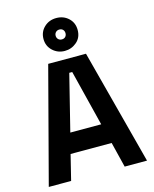

<svg xmlns="http://www.w3.org/2000/svg" viewBox="-136 -1038 907 1129"><g transform="rotate(-15 317.0 -474.0)"><path d="M18 0 202 -700H432L616 0H480L442 -154H192L154 0ZM223 -276H411L326 -617H308ZM317 -748Q274 -748 243.5 -776.5Q213 -805 213 -848Q213 -891 243 -919.5Q273 -948 317 -948Q361 -948 391 -920Q421 -892 421 -848Q421 -802 389.5 -775Q358 -748 317 -748ZM317 -818Q331 -818 339 -826.5Q347 -835 347 -848Q347 -861 339 -869.5Q331 -878 317 -878Q304 -878 295.5 -869.5Q287 -861 287 -848Q287 -835 295.5 -826.5Q304 -818 317 -818Z"/></g></svg>

Font: Space Grotesk Light
Style: Bold
Weight: 700
Version: Version 2.000